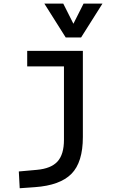

<svg xmlns="http://www.w3.org/2000/svg" viewBox="-20 -796 626 1051"><path d="M87.9 234.4 83 142.6 180.7 133.8Q259.3 127 294.7 88.1Q330.1 49.3 330.1 -30.3V-432.6H128.9V-517.6H433.6V-45.9Q433.6 92.3 371.1 155.5Q308.6 218.8 170.9 228.5ZM339.8 -590.8 222.7 -776.4H326.2L381.8 -666L437.5 -776.4H541L423.8 -590.8Z"/></svg>

Font: CaskaydiaCove NFP
Style: Regular
Weight: 400
Designer: Aaron Bell
Foundry: Saja Typeworks
Version: Version 2111.001; VTT 6.35;Nerd Fonts 3.1.1